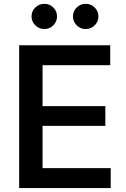

<svg xmlns="http://www.w3.org/2000/svg" viewBox="-20 -958 644 978"><path d="M77.6 0V-727.5H541.5V-626H196.8V-417.5H516.6V-316.9H196.8V-101.6H543.9V0ZM416.5 -810.1Q389.6 -810.1 370.6 -829.1Q351.6 -848.1 351.6 -874.5Q351.6 -900.9 370.6 -919.7Q389.6 -938.5 416.5 -938.5Q443.4 -938.5 462.4 -919.7Q481.4 -900.9 481.4 -874.5Q481.4 -848.1 462.4 -829.1Q443.4 -810.1 416.5 -810.1ZM206.1 -810.1Q179.2 -810.1 159.9 -829.1Q140.6 -848.1 140.6 -874.5Q140.6 -900.9 159.9 -919.7Q179.2 -938.5 206.1 -938.5Q232.9 -938.5 251.7 -919.7Q270.5 -900.9 270.5 -874.5Q270.5 -848.1 251.7 -829.1Q232.9 -810.1 206.1 -810.1Z"/></svg>

Font: Inter
Style: 540
Weight: 540
Designer: Rasmus Andersson
Foundry: rsms
Version: Version 4.001;git-66647c0bb